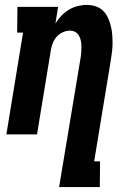

<svg xmlns="http://www.w3.org/2000/svg" viewBox="-20 -548 540 783"><path d="M221 215 309 -314Q311 -325 311.5 -337Q312 -349 312 -360.5Q312 -372 309.5 -383Q307 -394 301.5 -403.5Q296 -413 286.5 -418Q277 -423 265 -423Q250 -423 235 -416Q220 -409 210 -397Q200 -385 194.5 -370Q189 -355 187 -341L131 0H6L74 -415H50L51 -520H217L206 -452Q216 -469 230 -483.5Q244 -498 260.5 -508Q277 -518 296 -523Q315 -528 333 -528Q352 -528 369.5 -522.5Q387 -517 399.5 -505Q412 -493 419.5 -477Q427 -461 431.5 -444Q436 -427 437.5 -408.5Q439 -390 439 -371.5Q439 -353 436.5 -334Q434 -315 431 -297L364 110H388L387 215Z"/></svg>

Font: Iosevka Curly Slab Extrabold
Style: Italic
Weight: 800
Italic angle: -9°
Monospace: yes
Designer: Belleve Invis
Foundry: Belleve Invis
Version: Version 22.1.2; ttfautohint (v1.8.4)